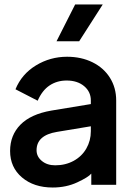

<svg xmlns="http://www.w3.org/2000/svg" viewBox="-20 -814 588 856"><path d="M25 -141Q25 -211 71 -258Q117 -305 209 -321L385 -350V-366Q385 -405 355 -430Q325 -455 277 -455Q234 -455 201 -433Q168 -411 148 -365L49 -416Q77 -484 140.5 -522.5Q204 -561 279 -561Q342 -561 392 -536.5Q442 -512 470 -467.5Q498 -423 498 -366V10H387V-40Q374 -24 324.5 -1Q275 22 215 22Q131 22 78 -23Q25 -68 25 -141ZM226 -77Q272 -77 308.5 -97Q345 -117 365 -152Q385 -187 385 -229V-251L234 -226Q143 -211 143 -144Q143 -116 166.5 -96.5Q190 -77 226 -77ZM315 -794H438L333 -630H232Z"/></svg>

Font: BLUETTI 2.0 Medium
Style: Italic
Weight: 500
Designer: Stijn de Vries
Foundry: tokotype
Version: Version 2.005;October 31, 2023;FontCreator 14.0.0.2814 64-bi